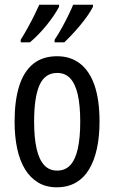

<svg xmlns="http://www.w3.org/2000/svg" viewBox="-20 -786 485 816"><path d="M403 -269Q403 -206 392 -155Q381 -104 359 -67Q337 -30 302.5 -10Q268 10 221 10Q176 10 142.5 -10Q109 -30 86.5 -66.5Q64 -103 53 -154.5Q42 -206 42 -269Q42 -358 61.5 -420Q81 -482 121 -514.5Q161 -547 223 -547Q280 -547 320.5 -515.5Q361 -484 382 -422.5Q403 -361 403 -269ZM125 -269Q125 -201 135.5 -154.5Q146 -108 167.5 -84.5Q189 -61 223 -61Q257 -61 278.5 -84Q300 -107 310.5 -153.5Q321 -200 321 -269Q321 -338 310.5 -384Q300 -430 278.5 -453Q257 -476 223 -476Q171 -476 148 -424.5Q125 -373 125 -269ZM375 -757Q367 -741 352.5 -720Q338 -699 320 -677.5Q302 -656 284.5 -637.5Q267 -619 253 -606H212V-617Q227 -639 243 -668Q259 -697 272 -724Q285 -751 291 -766H375ZM231 -757Q222 -740 208.5 -720Q195 -700 178.5 -679.5Q162 -659 143.5 -640Q125 -621 107 -606H68V-617Q83 -641 98.5 -669Q114 -697 127 -723.5Q140 -750 147 -766H231Z"/></svg>

Font: Noto Sans Thai ExtraCondensed
Style: Regular
Weight: 400
Width: 2
Designer: Monotype Design Team
Foundry: Monotype Imaging Inc.
Version: Version 2.002